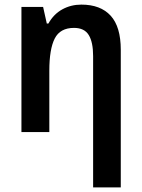

<svg xmlns="http://www.w3.org/2000/svg" viewBox="-20 -573 614 833"><path d="M384 240V-330Q384 -390 365 -421Q346 -452 301 -452Q241 -452 217.5 -406Q194 -360 194 -266V0H73V-543H167L183 -471H190Q213 -512 250.5 -532.5Q288 -553 333 -553Q416 -553 460 -505Q504 -457 504 -357V240Z"/></svg>

Font: Noto Sans SemiCondensed SemiBold
Style: Regular
Weight: 600
Width: 4
Designer: Monotype Design Team
Foundry: Monotype Imaging Inc.
Version: Version 2.013; ttfautohint (v1.8.4.7-5d5b)